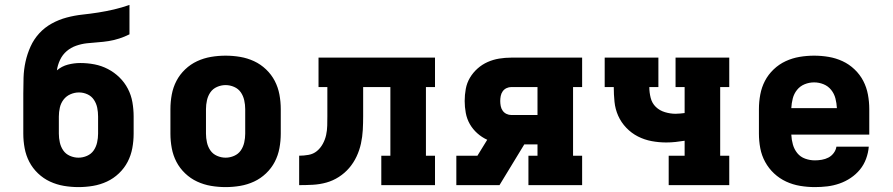

<svg xmlns="http://www.w3.org/2000/svg" viewBox="-20 -755 3640 783"><path d="M300 8Q270 8 240.5 3Q211 -2 184 -14.5Q157 -27 135 -48Q113 -69 99.5 -95Q86 -121 80.5 -150.5Q75 -180 75 -210V-373Q75 -405 76 -438Q77 -471 84 -503Q91 -535 104.5 -565Q118 -595 140 -619Q162 -643 191 -659Q220 -675 252 -683.5Q284 -692 316.5 -695.5Q349 -699 381 -704Q413 -709 445 -716.5Q477 -724 508 -735V-615Q488 -605 466.5 -598Q445 -591 423 -587.5Q401 -584 378.5 -582.5Q356 -581 334 -578.5Q312 -576 290.5 -568.5Q269 -561 252 -546.5Q235 -532 225 -511Q215 -490 212 -468Q232 -485 257 -491.5Q282 -498 307 -498Q337 -498 365.5 -492.5Q394 -487 420 -473.5Q446 -460 467 -439.5Q488 -419 501.5 -393Q515 -367 520 -338Q525 -309 525 -280V-210Q525 -180 519.5 -150.5Q514 -121 500.5 -95Q487 -69 465 -48Q443 -27 416 -14.5Q389 -2 359.5 3Q330 8 300 8ZM300 -112Q318 -112 335 -119.5Q352 -127 362 -141.5Q372 -156 376 -174Q380 -192 380 -210V-280Q380 -298 376.5 -315.5Q373 -333 363 -348Q353 -363 336.5 -370.5Q320 -378 302 -378Q284 -378 267 -370.5Q250 -363 239 -348.5Q228 -334 224 -316Q220 -298 220 -280V-210Q220 -192 224 -174Q228 -156 238 -141.5Q248 -127 265 -119.5Q282 -112 300 -112Z M900 8Q870 8 840.5 3Q811 -2 784 -14.5Q757 -27 735 -48Q713 -69 699.5 -95Q686 -121 680.5 -150.5Q675 -180 675 -210V-310Q675 -340 680.5 -369.5Q686 -399 699.5 -425Q713 -451 735 -472Q757 -493 784 -505.5Q811 -518 840.5 -523Q870 -528 900 -528Q930 -528 959.5 -523Q989 -518 1016 -505.5Q1043 -493 1065 -472Q1087 -451 1100.5 -425Q1114 -399 1119.5 -369.5Q1125 -340 1125 -310V-210Q1125 -180 1119.5 -150.5Q1114 -121 1100.5 -95Q1087 -69 1065 -48Q1043 -27 1016 -14.5Q989 -2 959.5 3Q930 8 900 8ZM900 -112Q918 -112 935 -119.5Q952 -127 962 -141.5Q972 -156 976 -174Q980 -192 980 -210V-310Q980 -328 976 -346Q972 -364 962 -378.5Q952 -393 935 -400.5Q918 -408 900 -408Q882 -408 865 -400.5Q848 -393 838 -378.5Q828 -364 824 -346Q820 -328 820 -310V-210Q820 -192 824 -174Q828 -156 838 -141.5Q848 -127 865 -119.5Q882 -112 900 -112Z M1200 0V-120Q1219 -120 1238.5 -123.5Q1258 -127 1272.5 -139Q1287 -151 1296.5 -168.5Q1306 -186 1310 -204.5Q1314 -223 1314.5 -242.5Q1315 -262 1315 -281V-400H1279V-520H1754V-400H1717V-120H1754V0H1535V-120H1572V-400H1461V-281Q1461 -253 1459.5 -225Q1458 -197 1452 -169.5Q1446 -142 1434 -116.5Q1422 -91 1404 -70Q1386 -49 1362 -33.5Q1338 -18 1311 -10.5Q1284 -3 1256 -1.5Q1228 0 1200 0Z M1841 0V-120H1927L1967 -185Q1945 -195 1926.5 -211.5Q1908 -228 1896 -249Q1884 -270 1879.5 -294.5Q1875 -319 1875 -343Q1875 -368 1879.5 -392.5Q1884 -417 1896.5 -438Q1909 -459 1927.5 -475.5Q1946 -492 1968.5 -502Q1991 -512 2015.5 -516Q2040 -520 2065 -520H2354V-400H2317V-120H2354V0H2135V-120H2172V-166H2118L2017 0ZM2172 -286V-400H2065Q2055 -400 2045.5 -395.5Q2036 -391 2030 -382.5Q2024 -374 2022 -363.5Q2020 -353 2020 -343Q2020 -333 2022 -322.5Q2024 -312 2030 -303.5Q2036 -295 2045.5 -290.5Q2055 -286 2065 -286Z M2707 0V-120H2772V-181Q2753 -178 2734.5 -176Q2716 -174 2697 -174Q2667 -174 2637.5 -179.5Q2608 -185 2581.5 -198.5Q2555 -212 2534 -234Q2513 -256 2501 -283Q2489 -310 2486 -340Q2483 -370 2483 -400H2446V-520H2665V-400H2628Q2628 -378 2633.5 -356Q2639 -334 2654.5 -319Q2670 -304 2692 -297.5Q2714 -291 2735 -291Q2745 -291 2754 -292Q2763 -293 2772 -294V-400H2735V-520H2954V-400H2917V-120H2954V0Z M3303 8Q3273 8 3243 3Q3213 -2 3186 -14.5Q3159 -27 3137 -47.5Q3115 -68 3100.5 -94.5Q3086 -121 3080.5 -150.5Q3075 -180 3075 -210V-310Q3075 -340 3080.5 -369.5Q3086 -399 3099.5 -425Q3113 -451 3135 -472Q3157 -493 3184 -505.5Q3211 -518 3240.5 -523Q3270 -528 3300 -528Q3330 -528 3359.5 -523Q3389 -518 3416 -505.5Q3443 -493 3465 -472Q3487 -451 3500.5 -425Q3514 -399 3519.5 -369.5Q3525 -340 3525 -310V-206H3207Q3208 -185 3213.5 -165.5Q3219 -146 3231.5 -130.5Q3244 -115 3263.5 -108Q3283 -101 3303 -101Q3317 -101 3331.5 -103.5Q3346 -106 3358.5 -112.5Q3371 -119 3380 -131Q3389 -143 3391 -157H3523Q3521 -132 3512 -107.5Q3503 -83 3487 -63.5Q3471 -44 3449.5 -29.5Q3428 -15 3403.5 -6.5Q3379 2 3354 5Q3329 8 3303 8ZM3207 -314H3393Q3392 -334 3387 -353.5Q3382 -373 3369.5 -388.5Q3357 -404 3338.5 -411.5Q3320 -419 3300 -419Q3280 -419 3261.5 -411.5Q3243 -404 3230.5 -388.5Q3218 -373 3213 -353.5Q3208 -334 3207 -314Z"/></svg>

Font: Iosevka Etoile Heavy
Style: Regular
Weight: 900
Designer: Belleve Invis
Foundry: Belleve Invis
Version: Version 22.1.2; ttfautohint (v1.8.4)